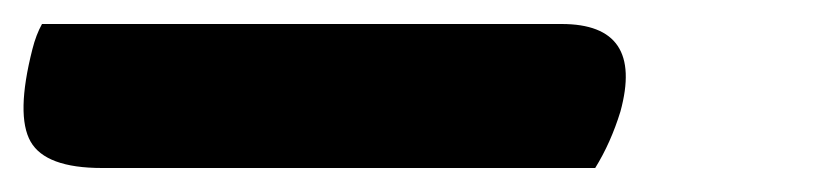

<svg xmlns="http://www.w3.org/2000/svg" viewBox="-67 45 687 160"><path d="M-32 65H401Q470 65 450 138Q442 164 429 185H18Q-29 185 -41.5 163Q-54 141 -40 86Q-37 74 -32 65Z"/></svg>

Font: Recursive Mn Csl St SmB
Style: Italic
Weight: 600
Italic angle: -15°
Monospace: yes
Version: Version 1.079;hotconv 1.0.112;makeotfexe 2.5.65598; ttfautoh